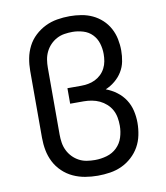

<svg xmlns="http://www.w3.org/2000/svg" viewBox="-84 -813 768 890"><g transform="rotate(-10 300.0 -367.5)"><path d="M305 8Q275 8 245.5 3Q216 -2 189 -14.5Q162 -27 140 -48Q118 -69 104.5 -95.5Q91 -122 85.5 -151Q80 -180 80 -210V-525Q80 -555 85.5 -584Q91 -613 104.5 -639.5Q118 -666 140 -686.5Q162 -707 188.5 -720Q215 -733 244.5 -738Q274 -743 304 -743Q331 -743 358.5 -738.5Q386 -734 410.5 -722.5Q435 -711 455 -692.5Q475 -674 488 -650Q501 -626 506.5 -599Q512 -572 512 -545Q512 -519 507 -493.5Q502 -468 488.5 -446Q475 -424 454.5 -407Q434 -390 410 -380Q437 -370 460.5 -352.5Q484 -335 499.5 -311Q515 -287 521.5 -259Q528 -231 528 -202Q528 -173 522 -144Q516 -115 502 -90Q488 -65 466 -45Q444 -25 418 -13Q392 -1 363 3.5Q334 8 305 8ZM305 -66Q333 -66 360.5 -74Q388 -82 408 -101.5Q428 -121 436.5 -148Q445 -175 445 -203Q445 -223 441.5 -242Q438 -261 429 -277.5Q420 -294 405.5 -307Q391 -320 374 -328Q357 -336 338 -339.5Q319 -343 300 -343H236V-416H300Q317 -416 334 -419Q351 -422 366.5 -429.5Q382 -437 394.5 -449Q407 -461 415 -476.5Q423 -492 426 -509Q429 -526 429 -543Q429 -569 421.5 -593.5Q414 -618 396.5 -636Q379 -654 354 -661.5Q329 -669 304 -669Q285 -669 266 -666Q247 -663 230 -654Q213 -645 199.5 -631Q186 -617 177.5 -599.5Q169 -582 166 -563Q163 -544 163 -525V-210Q163 -191 166 -172Q169 -153 177.5 -135.5Q186 -118 199.5 -104Q213 -90 230 -81Q247 -72 266 -69Q285 -66 304 -66Z"/></g></svg>

Font: Iosevka Aile
Style: Regular
Weight: 400
Designer: Belleve Invis
Foundry: Belleve Invis
Version: Version 28.0.1; ttfautohint (v1.8.4)